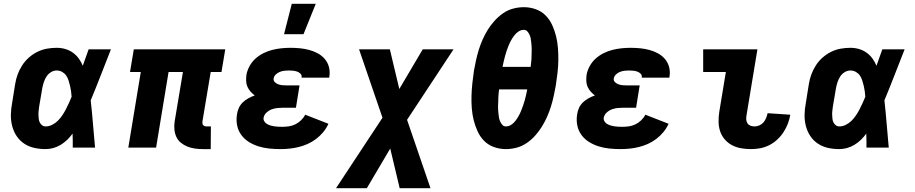

<svg xmlns="http://www.w3.org/2000/svg" viewBox="-20 -781 4840 1016"><path d="M221 8Q190 8 161 1.5Q132 -5 108 -21Q84 -37 68 -61Q52 -85 44.5 -114Q37 -143 37.5 -173.5Q38 -204 44 -235L60 -335Q64 -361 73 -386Q82 -411 97 -434.5Q112 -458 133 -476.5Q154 -495 178.5 -507Q203 -519 229 -523.5Q255 -528 280 -528Q304 -528 326 -521.5Q348 -515 366 -502Q384 -489 397 -471Q410 -453 418 -433Q426 -455 433.5 -476.5Q441 -498 449 -520H567Q540 -452 514 -384.5Q488 -317 460 -250Q467 -188 472 -125Q477 -62 483 0H365Q365 -18 365 -36.5Q365 -55 364 -74Q351 -56 335.5 -41Q320 -26 301 -14.5Q282 -3 261.5 2.5Q241 8 221 8ZM222 -112Q239 -112 256 -120.5Q273 -129 286 -142Q299 -155 309.5 -170.5Q320 -186 328.5 -202.5Q337 -219 344.5 -235.5Q352 -252 359 -269Q358 -284 356 -298.5Q354 -313 350.5 -327.5Q347 -342 342.5 -356Q338 -370 330 -381.5Q322 -393 309 -400.5Q296 -408 280 -408Q264 -408 249.5 -399Q235 -390 226 -376Q217 -362 212 -346.5Q207 -331 204 -316L187 -216Q186 -205 184.5 -194.5Q183 -184 183.5 -173.5Q184 -163 185 -152.5Q186 -142 190.5 -133Q195 -124 203 -118Q211 -112 222 -112Z M1095 8H1053Q1031 8 1010.5 5Q990 2 971.5 -5.5Q953 -13 937.5 -25.5Q922 -38 913.5 -56Q905 -74 903 -95Q901 -116 904 -137L948 -400H872L806 0H659L725 -400H668L688 -520H1172L1152 -400H1095L1051 -137Q1051 -132 1051.5 -127Q1052 -122 1055.5 -118.5Q1059 -115 1063.5 -113.5Q1068 -112 1073 -112H1096Z M1464 8Q1434 8 1404.5 5Q1375 2 1348 -6.5Q1321 -15 1297.5 -29.5Q1274 -44 1257.5 -66Q1241 -88 1235 -116.5Q1229 -145 1234 -175Q1236 -192 1243.5 -209Q1251 -226 1264.5 -239Q1278 -252 1294.5 -261Q1311 -270 1328 -276Q1316 -285 1306 -296Q1296 -307 1289.5 -321.5Q1283 -336 1282.5 -352Q1282 -368 1284 -385Q1288 -408 1300.5 -431Q1313 -454 1332 -471Q1351 -488 1374 -499.5Q1397 -511 1421 -517Q1445 -523 1469 -525.5Q1493 -528 1517 -528Q1543 -528 1568 -525.5Q1593 -523 1617 -516.5Q1641 -510 1662 -498.5Q1683 -487 1698.5 -469Q1714 -451 1720.5 -427Q1727 -403 1723 -377L1722 -370H1576V-371Q1578 -383 1570 -391Q1562 -399 1551.5 -402.5Q1541 -406 1529.5 -407Q1518 -408 1507 -408Q1495 -408 1483.5 -406.5Q1472 -405 1460.5 -400.5Q1449 -396 1439.5 -387Q1430 -378 1428 -366Q1426 -354 1434.5 -346Q1443 -338 1453.5 -334.5Q1464 -331 1475 -330Q1486 -329 1498 -329H1565L1546 -211H1479Q1464 -211 1448.5 -209.5Q1433 -208 1418 -202.5Q1403 -197 1390.5 -185.5Q1378 -174 1375 -159Q1373 -149 1378 -140Q1383 -131 1392 -125.5Q1401 -120 1411 -117Q1421 -114 1431 -112.5Q1441 -111 1452 -110.5Q1463 -110 1474 -110Q1491 -110 1508.5 -112.5Q1526 -115 1542.5 -123Q1559 -131 1573 -144.5Q1587 -158 1595 -174L1718 -126Q1707 -102 1690.5 -82Q1674 -62 1653 -46Q1632 -30 1608.5 -19.5Q1585 -9 1560.5 -3Q1536 3 1512 5.5Q1488 8 1464 8ZM1483 -600 1524 -761H1651L1586 -600Z M1921 215H1758L2004 -158L1880 -520H2043L2093 -310L2217 -520H2380L2134 -147L2258 215H2095L2045 5Z M2657 8Q2624 8 2593.5 -3Q2563 -14 2541.5 -36Q2520 -58 2507 -86.5Q2494 -115 2486.5 -145.5Q2479 -176 2476.5 -208.5Q2474 -241 2475 -274Q2476 -307 2479.5 -340.5Q2483 -374 2488 -407Q2493 -435 2499 -462.5Q2505 -490 2513.5 -517.5Q2522 -545 2534 -572Q2546 -599 2561.5 -624Q2577 -649 2597.5 -671.5Q2618 -694 2642.5 -711Q2667 -728 2695.5 -735.5Q2724 -743 2752 -743Q2785 -743 2815.5 -732Q2846 -721 2867.5 -699Q2889 -677 2902 -648.5Q2915 -620 2922.5 -589.5Q2930 -559 2932.5 -526.5Q2935 -494 2934.5 -461Q2934 -428 2930 -394.5Q2926 -361 2921 -328Q2916 -300 2910 -272.5Q2904 -245 2895.5 -217.5Q2887 -190 2875 -163Q2863 -136 2847.5 -111Q2832 -86 2812 -63.5Q2792 -41 2767 -24Q2742 -7 2713.5 0.5Q2685 8 2657 8ZM2639 -427H2788Q2789 -438 2790.5 -449Q2792 -460 2792.5 -471Q2793 -482 2793 -493Q2793 -504 2793.5 -515Q2794 -526 2793 -536.5Q2792 -547 2791 -558Q2790 -569 2788 -579Q2786 -589 2781.5 -598.5Q2777 -608 2770 -615.5Q2763 -623 2752 -623Q2737 -623 2724 -614.5Q2711 -606 2701.5 -593.5Q2692 -581 2684.5 -567.5Q2677 -554 2671.5 -540.5Q2666 -527 2661 -512.5Q2656 -498 2652.5 -484Q2649 -470 2645.5 -456Q2642 -442 2639 -427ZM2657 -112Q2672 -112 2685 -120.5Q2698 -129 2707.5 -141.5Q2717 -154 2724.5 -167.5Q2732 -181 2737.5 -194.5Q2743 -208 2748 -222.5Q2753 -237 2757 -251Q2761 -265 2764 -279Q2767 -293 2770 -308H2621Q2620 -297 2618.5 -286Q2617 -275 2617 -264Q2617 -253 2616.5 -242Q2616 -231 2615.5 -220Q2615 -209 2616 -198.5Q2617 -188 2618 -177Q2619 -166 2621 -156Q2623 -146 2627.5 -136.5Q2632 -127 2639 -119.5Q2646 -112 2657 -112Z M3264 8Q3234 8 3204.5 5Q3175 2 3148 -6.5Q3121 -15 3097.5 -29.5Q3074 -44 3057.5 -66Q3041 -88 3035 -116.5Q3029 -145 3034 -175Q3036 -192 3043.5 -209Q3051 -226 3064.5 -239Q3078 -252 3094.5 -261Q3111 -270 3128 -276Q3116 -285 3106 -296Q3096 -307 3089.5 -321.5Q3083 -336 3082.5 -352Q3082 -368 3084 -385Q3088 -408 3100.5 -431Q3113 -454 3132 -471Q3151 -488 3174 -499.5Q3197 -511 3221 -517Q3245 -523 3269 -525.5Q3293 -528 3317 -528Q3343 -528 3368 -525.5Q3393 -523 3417 -516.5Q3441 -510 3462 -498.5Q3483 -487 3498.5 -469Q3514 -451 3520.5 -427Q3527 -403 3523 -377L3522 -370H3376V-371Q3378 -383 3370 -391Q3362 -399 3351.5 -402.5Q3341 -406 3329.5 -407Q3318 -408 3307 -408Q3295 -408 3283.5 -406.5Q3272 -405 3260.5 -400.5Q3249 -396 3239.5 -387Q3230 -378 3228 -366Q3226 -354 3234.5 -346Q3243 -338 3253.5 -334.5Q3264 -331 3275 -330Q3286 -329 3298 -329H3365L3346 -211H3279Q3264 -211 3248.5 -209.5Q3233 -208 3218 -202.5Q3203 -197 3190.5 -185.5Q3178 -174 3175 -159Q3173 -149 3178 -140Q3183 -131 3192 -125.5Q3201 -120 3211 -117Q3221 -114 3231 -112.5Q3241 -111 3252 -110.5Q3263 -110 3274 -110Q3291 -110 3308.5 -112.5Q3326 -115 3342.5 -123Q3359 -131 3373 -144.5Q3387 -158 3395 -174L3518 -126Q3507 -102 3490.5 -82Q3474 -62 3453 -46Q3432 -30 3408.5 -19.5Q3385 -9 3360.5 -3Q3336 3 3312 5.5Q3288 8 3264 8Z M3954 8Q3927 8 3901.5 3.5Q3876 -1 3854 -12.5Q3832 -24 3815.5 -43Q3799 -62 3791 -85.5Q3783 -109 3782.5 -135.5Q3782 -162 3786 -188L3821 -400H3701V-520H3988L3930 -169Q3928 -158 3929 -147Q3930 -136 3936 -127.5Q3942 -119 3952 -115.5Q3962 -112 3973 -112Q3986 -112 3998.5 -117.5Q4011 -123 4020 -133.5Q4029 -144 4034 -156.5Q4039 -169 4042 -182L4162 -174Q4158 -150 4149 -126.5Q4140 -103 4126 -81.5Q4112 -60 4092.5 -42Q4073 -24 4050 -12.5Q4027 -1 4002.5 3.5Q3978 8 3954 8Z M4421 8Q4390 8 4361 1.5Q4332 -5 4308 -21Q4284 -37 4268 -61Q4252 -85 4244.5 -114Q4237 -143 4237.5 -173.5Q4238 -204 4244 -235L4260 -335Q4264 -361 4273 -386Q4282 -411 4297 -434.5Q4312 -458 4333 -476.5Q4354 -495 4378.5 -507Q4403 -519 4429 -523.5Q4455 -528 4480 -528Q4504 -528 4526 -521.5Q4548 -515 4566 -502Q4584 -489 4597 -471Q4610 -453 4618 -433Q4626 -455 4633.5 -476.5Q4641 -498 4649 -520H4767Q4740 -452 4714 -384.5Q4688 -317 4660 -250Q4667 -188 4672 -125Q4677 -62 4683 0H4565Q4565 -18 4565 -36.5Q4565 -55 4564 -74Q4551 -56 4535.5 -41Q4520 -26 4501 -14.5Q4482 -3 4461.5 2.5Q4441 8 4421 8ZM4422 -112Q4439 -112 4456 -120.5Q4473 -129 4486 -142Q4499 -155 4509.5 -170.5Q4520 -186 4528.5 -202.5Q4537 -219 4544.5 -235.5Q4552 -252 4559 -269Q4558 -284 4556 -298.5Q4554 -313 4550.5 -327.5Q4547 -342 4542.5 -356Q4538 -370 4530 -381.5Q4522 -393 4509 -400.5Q4496 -408 4480 -408Q4464 -408 4449.5 -399Q4435 -390 4426 -376Q4417 -362 4412 -346.5Q4407 -331 4404 -316L4387 -216Q4386 -205 4384.5 -194.5Q4383 -184 4383.5 -173.5Q4384 -163 4385 -152.5Q4386 -142 4390.5 -133Q4395 -124 4403 -118Q4411 -112 4422 -112Z"/></svg>

Font: Iosevka Heavy Extended
Style: Italic
Weight: 900
Width: 7
Italic angle: -9°
Monospace: yes
Designer: Belleve Invis
Foundry: Belleve Invis
Version: Version 32.5.0; ttfautohint (v1.8.4)